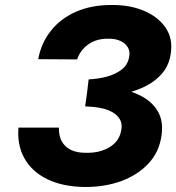

<svg xmlns="http://www.w3.org/2000/svg" viewBox="-20 -733 706 769"><path d="M326 -339Q382 -340 439 -349.5Q496 -359 544 -379Q592 -399 624.5 -433.5Q657 -468 664 -519Q673 -579 643 -622.5Q613 -666 556 -690Q499 -714 426 -713Q346 -713 284.5 -686Q223 -659 184 -610Q145 -561 133 -496L289 -495Q301 -532 334 -555.5Q367 -579 416 -578Q444 -578 463.5 -568.5Q483 -559 492.5 -542.5Q502 -526 497 -504Q492 -474 468 -455Q444 -436 409.5 -426.5Q375 -417 335 -415ZM321 16Q402 16 467.5 -8.5Q533 -33 575.5 -79Q618 -125 627 -191Q635 -248 612.5 -286.5Q590 -325 546.5 -348Q503 -371 447 -381.5Q391 -392 333 -392L321 -307Q354 -306 382.5 -300.5Q411 -295 431.5 -283Q452 -271 461.5 -252.5Q471 -234 465 -208Q459 -178 438.5 -158.5Q418 -139 388 -129.5Q358 -120 324 -121Q271 -121 243 -147Q215 -173 216 -222H54Q48 -153 77.5 -99.5Q107 -46 169 -15.5Q231 15 321 16Z"/></svg>

Font: Jost
Style: Bold Italic
Weight: 700
Italic angle: -5°
Version: Version 3.710